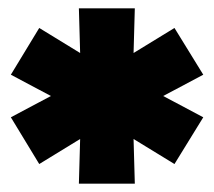

<svg xmlns="http://www.w3.org/2000/svg" viewBox="-20 -762 513 460"><path d="M467 -583 398 -695 300 -635 303 -742H169L172 -635L74 -695L6 -583L102 -532L6 -481L74 -369L172 -429L169 -322H303L300 -429L398 -369L467 -481L371 -532Z"/></svg>

Font: Chess Sans Black
Style: Regular
Weight: 900
Designer: Wolf Bōese
Foundry: Wolf Bōese
Version: Version 7.223;Glyphs 3.3 (3306)